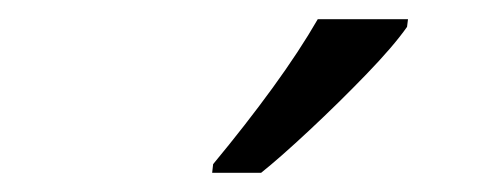

<svg xmlns="http://www.w3.org/2000/svg" viewBox="-20 -786 516 200"><path d="M201 -606H252Q272 -622 302.5 -650.5Q333 -679 361.5 -708.5Q390 -738 404 -758L405 -766H311Q292 -733 264 -694.5Q236 -656 202 -615Z"/></svg>

Font: Noto Sans UI Condensed
Style: Italic
Weight: 400
Width: 3
Italic angle: -12°
Designer: Monotype Design Team
Foundry: Monotype Imaging Inc.
Version: Version 1.901